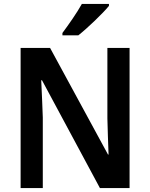

<svg xmlns="http://www.w3.org/2000/svg" viewBox="-20 -958 765 978"><path d="M535 -928V-938H397C372 -893 330 -833 298 -790V-778H379C426 -815 504 -890 535 -928ZM640 0V-714H527V-355C528 -296 531 -234 533 -171H530L235 -714H85V0H198V-360C196 -421 193 -483 190 -549H194L489 0Z"/></svg>

Font: Noto Sans Gurmukhi SemiCondensed SemiBold
Style: Regular
Weight: 600
Width: 4
Designer: Jelle Bosma - Monotype Design Team
Foundry: Monotype Imaging Inc.
Version: Version 2.004